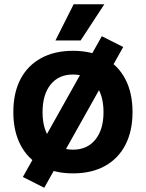

<svg xmlns="http://www.w3.org/2000/svg" viewBox="-20 -807 690 907"><path d="M189 80 88 29 461 -636 562 -585ZM325 12Q237 12 173.5 -23Q110 -58 76.5 -123Q43 -188 43 -277Q43 -368 76.5 -432.5Q110 -497 173.5 -532Q237 -567 325 -567Q413 -567 476 -532Q539 -497 572.5 -432.5Q606 -368 606 -277Q606 -188 572.5 -123Q539 -58 476 -23Q413 12 325 12ZM325 -100Q392 -100 430.5 -147.5Q469 -195 469 -277Q469 -360 430.5 -407.5Q392 -455 325 -455Q257 -455 219 -407.5Q181 -360 181 -277Q181 -195 219 -147.5Q257 -100 325 -100ZM242 -616 328 -787H473L361 -616Z"/></svg>

Font: Azeret Mono Thin SemiBold
Style: Regular
Weight: 600
Version: Version 1.002